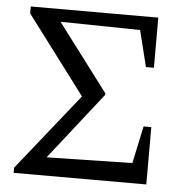

<svg xmlns="http://www.w3.org/2000/svg" viewBox="-49 -696 733 744"><g transform="rotate(5 318.0 -324.0)"><path d="M517 -223H547V0H31V-20L269 -318L41 -621V-648H537V-453H506L471 -594L161 -599L358 -338V-332L153 -71L486 -78Z"/></g></svg>

Font: Piazzolla SC
Style: Regular
Weight: 400
Designer: Juan Pablo del Peral
Foundry: Huerta Tipografica
Version: Version 1.330